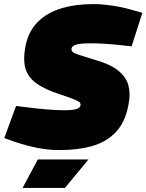

<svg xmlns="http://www.w3.org/2000/svg" viewBox="-20 -729 720 944"><path d="M271 9Q219 9 163.5 -2Q108 -13 52 -32L1 -50L59 -208L141 -198Q173 -194 216.5 -190.5Q260 -187 298 -187Q336 -187 355 -193Q374 -199 376 -211Q377 -218 373 -224Q369 -230 348 -239Q327 -248 278 -264Q200 -289 158 -320Q116 -351 104.5 -394.5Q93 -438 105 -501Q120 -576 166 -621.5Q212 -667 282 -688Q352 -709 440 -709Q472 -709 505 -705Q538 -701 569 -695Q600 -689 626 -681L680 -666L627 -501L575 -507Q525 -512 491.5 -514Q458 -516 430 -516Q375 -516 354.5 -509.5Q334 -503 332 -492Q330 -482 336 -475Q342 -468 367 -459.5Q392 -451 446 -435Q524 -413 563 -380.5Q602 -348 612 -306.5Q622 -265 612 -216Q596 -128 549 -79Q502 -30 431.5 -10.5Q361 9 271 9ZM91 195 166 55H415L299 195Z"/></svg>

Font: REM Black
Style: Italic
Weight: 900
Italic angle: -11°
Designer: Octavio Pardo
Foundry: Ashler Design
Version: Version 1.005;gftools[0.9.28]